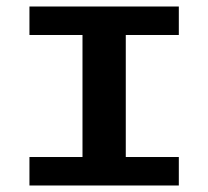

<svg xmlns="http://www.w3.org/2000/svg" viewBox="-20 -570 640 590"><path d="M70.5 -87.5H233.5V-462.5H70.5V-550H529.5V-462.5H366.5V-87.5H529.5V0H70.5Z"/></svg>

Font: JuliaMono ExtraBold
Style: Regular
Weight: 800
Monospace: yes
Designer: cormullion
Foundry: corm
Version: Version 0.055; ttfautohint (v1.8.4)